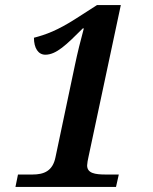

<svg xmlns="http://www.w3.org/2000/svg" viewBox="-20 -738 603 758"><path d="M41 0H438L449 -49H398C355 -49 324 -54 324 -85C324 -92 327 -109 329 -117L457 -718H363L282 -666C206 -617 160 -601 114 -589C114 -548 131 -522 159 -522C202 -522 242 -561 307 -626H311C298 -578 286 -530 276 -482L199 -117C188 -63 154 -49 108 -49H51Z"/></svg>

Font: Noto Serif SemiBold
Style: Italic
Weight: 600
Italic angle: -12°
Designer: Monotype Design Team
Foundry: Monotype Imaging Inc.
Version: Version 2.014